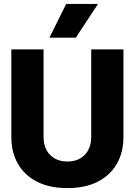

<svg xmlns="http://www.w3.org/2000/svg" viewBox="-20 -951 690 983"><path d="M325 12Q234 12 170 -20.5Q106 -53 72 -112Q38 -171 38 -250V-698H203V-250Q203 -211 218 -183Q233 -155 260.5 -139.5Q288 -124 325 -124Q363 -124 390 -139.5Q417 -155 432 -183Q447 -211 447 -250V-698H612V-250Q612 -171 578 -112Q544 -53 480 -20.5Q416 12 325 12ZM233 -758 319 -931H482L368 -758Z"/></svg>

Font: Azeret Mono
Style: Bold
Weight: 700
Designer: Martin Vácha
Foundry: Displaay
Version: Version 1.002